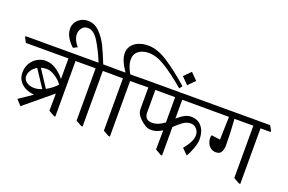

<svg xmlns="http://www.w3.org/2000/svg" viewBox="-157 -1474 2974 1986"><g transform="rotate(20 1329.5 -480.5)"><path d="M655 -593V-580H543V32H529L465 -4L467 -192L465 -193L167 54L112 -6L259 -106Q210 -109 166 -129.5Q122 -150 94.5 -188.5Q67 -227 67 -279Q67 -340 94.5 -385Q122 -430 165 -453.5Q208 -477 251 -477Q315 -477 370 -441Q425 -405 464 -354H465V-580H-4L-31 -631V-645H627ZM292 -401Q259 -401 230 -392L353 -204Q387 -222 417 -245.5Q447 -269 467 -293Q436 -336 386 -368.5Q336 -401 291 -401ZM237 -171Q273 -171 319 -189L195 -377Q159 -357 137.5 -325Q116 -293 116 -257Q116 -221 150 -196Q184 -171 237 -171Z M954 -593V-580H843V32H828L764 -4V-580H649L622 -631V-645H773Q720 -773 666 -859Q612 -945 548 -945Q507 -945 483.5 -915Q460 -885 460 -847Q460 -814 477 -779.5Q494 -745 515 -723V-721L471 -699Q432 -732 403.5 -779Q375 -826 375 -879Q375 -915 394 -946Q413 -977 447 -996Q481 -1015 525 -1015Q597 -1015 653 -958Q709 -901 744.5 -828.5Q780 -756 824 -645H927Z M954 0ZM1230 -918Q1161 -918 1117.5 -885Q1074 -852 1074 -790Q1074 -753 1089.5 -712Q1105 -671 1122 -644H1227L1255 -592V-579H1144V33H1129L1065 -3V-579H950L923 -630V-644H1070Q993 -753 993 -832Q993 -877 1018.5 -912.5Q1044 -948 1090.5 -968Q1137 -988 1197 -988Q1299 -988 1417 -911Q1535 -834 1672 -713L1647 -681Q1515 -793 1415 -855.5Q1315 -918 1229 -918ZM1786 -813 1713 -739 1640 -813 1713 -887Z M1717 -581V-373Q1799 -448 1863 -448Q1940 -448 1983 -395.5Q2026 -343 2026 -256Q2026 -215 2004 -154Q1982 -93 1957 -55L1895 -117Q1923 -148 1949.5 -195Q1976 -242 1976 -282Q1976 -324 1949.5 -352.5Q1923 -381 1886 -381Q1843 -381 1804.5 -354.5Q1766 -328 1718 -281V32H1704L1638 -5L1641 -215H1638Q1609 -197 1580.5 -187Q1552 -177 1518 -177Q1487 -177 1457 -193.5Q1427 -210 1395 -241Q1369 -266 1356.5 -290.5Q1344 -315 1344 -346V-580H1251L1224 -631V-645H2051L2079 -593V-580ZM1639 -303V-581H1421V-335Q1421 -250 1504 -250Q1570 -250 1639 -303Z M2690 -593V-580H2579V32H2564L2500 -4V-580H2292Q2304 -424 2304 -291Q2304 -252 2288.5 -220.5Q2273 -189 2229 -189Q2194 -189 2170 -208Q2146 -227 2134.5 -254Q2123 -281 2123 -304Q2123 -323 2128 -340L2225 -327L2232 -580H2075L2048 -631V-645H2662Z"/></g></svg>

Font: Grenzecho Serif
Style: Serif-Regular
Weight: 400
Designer: Dan Reynolds
Foundry: Dan Reynolds
Version: Version 1.001; ttfautohint (v1.1) -l 5 -r 5 -G 72 -x 0 -D la